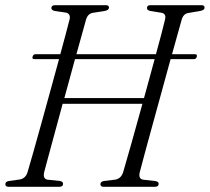

<svg xmlns="http://www.w3.org/2000/svg" viewBox="-22 -720 808 740"><path d="M148.5 -57.5Q142 -31 161 -27.5L209 -22.5Q221.5 -20 221 -11.5Q221 0 206 0H12Q-1.5 0 -1.5 -10Q-1.5 -20 12.5 -22.5L52.5 -28Q77 -31.5 84.5 -57.5Q92.5 -85 106.5 -133.8Q120.5 -182.5 137.2 -243.5Q154 -304.5 171.8 -369Q189.5 -433.5 205.5 -492H110Q101 -492 103.5 -501.5Q106 -511 115 -511H210.5Q222 -553 231.2 -588Q240.5 -623 246.5 -646.5Q250.5 -667.5 231.5 -671.5L189.5 -677.5Q175.5 -681 176 -689Q176 -700 191 -700H386Q398 -700 398 -691Q398 -681 382.5 -678L335.5 -670.5Q316 -667 309.5 -644Q303 -621 293.5 -586.5Q284 -552 272.5 -511H579Q590.5 -553 599.8 -588Q609 -623 614.5 -646.5Q619 -667.5 599.5 -671L558 -677.5Q544 -680.5 544.5 -689Q544.5 -700 557.5 -700H754.5Q767 -700 766.5 -690Q766 -681 750.5 -678L704 -670Q684.5 -667 678 -643.5Q671.5 -620.5 662 -586.2Q652.5 -552 641 -511H729.5Q739 -511 736.5 -501.5Q734 -492 725 -492H635.5Q619.5 -433 601.5 -368Q583.5 -303 566.8 -241.8Q550 -180.5 536.8 -132Q523.5 -83.5 517 -57.5Q510 -31 529.5 -27.5L577.5 -22Q590 -19.5 589.5 -11.5Q589.5 0 574.5 0H378.5Q365 0 365 -10Q365 -20 379 -22.5L421 -27.5Q445 -31 453 -57.5Q463.5 -93 483.8 -165Q504 -237 527 -320H219.5Q204.5 -264.5 190.5 -213Q176.5 -161.5 165.5 -121Q154.5 -80.5 148.5 -57.5ZM226 -342H533Q543.5 -380.5 554 -418.5Q564.5 -456.5 574 -492H267Q257.5 -456.5 247 -418.5Q236.5 -380.5 226 -342Z"/></svg>

Font: Fraunces 144pt S050 Light
Style: Italic
Weight: 300
Italic angle: -16°
Version: Version 1.000; ttfautohint (v1.8.3)